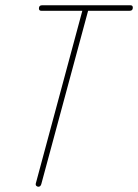

<svg xmlns="http://www.w3.org/2000/svg" viewBox="-20 -710 525 730"><path d="M126 0Q122 0 118.5 -3Q115 -6 116 -12L293 -669H137Q128 -669 128 -678Q128 -690 140 -690H476Q485 -690 485 -681Q485 -669 473 -669H315L137 -10Q134 0 126 0Z"/></svg>

Font: Zen Loop
Style: Italic
Weight: 400
Italic angle: -15°
Designer: Yoshimichi Ohira
Foundry: A-1 Corp ZenFonts
Version: Version 1.000; ttfautohint (v1.8.3)